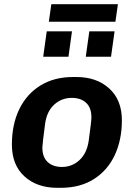

<svg xmlns="http://www.w3.org/2000/svg" viewBox="-20 -890 642 920"><path d="M564 -314Q564 -220 530 -147Q496 -74 430 -32Q364 10 271 10H255Q157 10 97 -45Q37 -100 37 -197Q37 -294 72.5 -367Q108 -440 174 -480.5Q240 -521 330 -521H346Q443 -521 503.5 -466Q564 -411 564 -314ZM196 -296Q183 -198 183 -183Q183 -137 208.5 -113.5Q234 -90 277 -90Q325 -90 360.5 -122.5Q396 -155 405 -215Q418 -309 418 -328Q418 -374 392.5 -397.5Q367 -421 324 -421Q275 -421 239.5 -388.5Q204 -356 196 -296ZM545 -870 533 -786H214L226 -870ZM308 -618H187L204 -740H325ZM512 -618H391L408 -740H529Z"/></svg>

Font: Chivo
Style: Bold Italic
Weight: 700
Italic angle: -8.05°
Designer: Hector Gatti
Foundry: Omnibus-Type
Version: Version 1.007